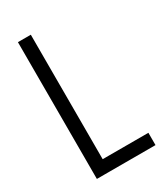

<svg xmlns="http://www.w3.org/2000/svg" viewBox="-177 -775 734 851"><g transform="rotate(-30 190.0 -350.0)"><path d="M96 0V-63H360V0ZM60 0V-700H126V0Z"/></g></svg>

Font: Akshar Light
Style: Regular
Weight: 300
Designer: Tall Chai
Foundry: Tall Chai
Version: Version 1.100